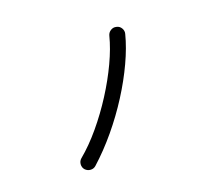

<svg xmlns="http://www.w3.org/2000/svg" viewBox="-123 -927 1246 1118"><g transform="rotate(-30 500.0 -367.5)"><path d="M238 -49Q222 -39 203.5 -43.5Q185 -48 174 -64Q164 -80 168.5 -99Q173 -118 189 -128Q263 -170 338.5 -233.5Q414 -297 482 -371Q550 -445 603.5 -521Q657 -597 688 -666Q696 -683 714 -690Q732 -697 749 -689Q767 -682 774 -663.5Q781 -645 773 -628Q740 -555 684.5 -475.5Q629 -396 557.5 -318Q486 -240 404.5 -171Q323 -102 238 -49Z"/></g></svg>

Font: Zen Maru Gothic Medium
Style: Regular
Weight: 500
Designer: Yoshimichi Ohira
Foundry: Positype
Version: Version 1.001